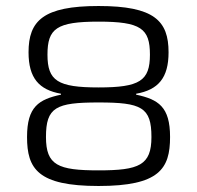

<svg xmlns="http://www.w3.org/2000/svg" viewBox="-20 -612 656 639"><path d="M308 7C510 7 546 -50 546 -156C546 -257 507 -281 433 -297V-300C507 -313 541 -353 541 -438C541 -543 493 -592 308 -592C124 -592 75 -543 75 -438C75 -352 110 -313 183 -300V-297C109 -281 70 -257 70 -156C70 -50 106 7 308 7ZM308 -321C172 -321 138 -343 138 -430C138 -517 168 -540 308 -540C449 -540 479 -517 479 -430C479 -343 445 -321 308 -321ZM308 -45C173 -45 133 -62 133 -156C133 -255 166 -271 308 -271C451 -271 484 -255 484 -156C484 -62 443 -45 308 -45Z"/></svg>

Font: Saira UNSAM Light SC
Style: Regular
Weight: 300
Designer: Hector Gatti with collaboration of the Omnibus-Type team
Foundry: Omnibus-Type
Version: Version 1.072;PS 001.072;hotconv 1.0.88;makeotf.lib2.5.64775